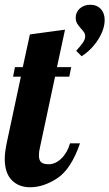

<svg xmlns="http://www.w3.org/2000/svg" viewBox="-28 -783 461 809"><path d="M293 -569Q315 -593 323 -606Q331 -619 331 -630Q331 -639 327 -645.5Q323 -652 313 -663Q302 -675 296.5 -685Q291 -695 291 -708Q291 -732 308.5 -747.5Q326 -763 353 -763Q380 -763 396.5 -745.5Q413 -728 413 -699Q413 -660 386 -617Q359 -574 316 -546ZM-8 -114Q-8 -139 0 -179L60 -460H27L35 -500H68L98 -638L246 -658L212 -500H272L264 -460H204L140 -160Q136 -145 136 -128Q136 -108 145.5 -99.5Q155 -91 177 -91Q206 -91 231 -115.5Q256 -140 267 -179H309Q272 -71 214 -32.5Q156 6 99 6Q51 6 21.5 -24Q-8 -54 -8 -114Z"/></svg>

Font: Lobster
Style: Regular
Weight: 400
Designer: Impallari Type
Foundry: Impallari Type
Version: Version 2.100